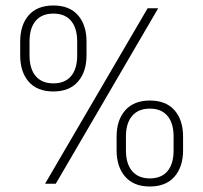

<svg xmlns="http://www.w3.org/2000/svg" viewBox="-20 -669 740 699"><path d="M144 0 517.5 -639H556L183 0ZM525.5 10Q467 10 435.8 -25.8Q404.5 -61.5 404.5 -122V-171.5Q404.5 -232 436 -267.5Q467.5 -303 525.5 -303Q584 -303 615.2 -267.8Q646.5 -232.5 646.5 -171.5V-122Q646.5 -61.5 615.2 -25.8Q584 10 525.5 10ZM525.5 -19.5Q567.5 -19.5 589.8 -46Q612 -72.5 612 -121V-172Q612 -220.5 589.8 -247Q567.5 -273.5 525.5 -273.5Q483.5 -273.5 461 -247Q438.5 -220.5 438.5 -172V-121Q438.5 -72.5 461.2 -46Q484 -19.5 525.5 -19.5ZM174.5 -336Q115.5 -336 84.5 -371.5Q53.5 -407 53.5 -468V-517Q53.5 -578 84.5 -613.5Q115.5 -649 174.5 -649Q233 -649 264 -613.5Q295 -578 295 -517V-468Q295 -407.5 263.8 -371.8Q232.5 -336 174.5 -336ZM174.5 -365.5Q216.5 -365.5 238.8 -392Q261 -418.5 261 -467V-518Q261 -566.5 238.8 -593Q216.5 -619.5 174.5 -619.5Q132 -619.5 109.8 -593Q87.5 -566.5 87.5 -518V-467Q87.5 -418.5 110 -392Q132.5 -365.5 174.5 -365.5Z"/></svg>

Font: Anek Tamil Medium ExtraLight
Style: Regular
Weight: 250
Version: Version 1.003